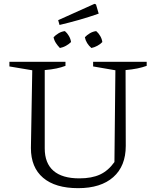

<svg xmlns="http://www.w3.org/2000/svg" viewBox="-20 -971 807 1000"><path d="M387 9Q268 9 204.5 -45Q141 -99 141 -200L148 -605L29 -625V-649H321V-628Q300 -620 274 -614.5Q248 -609 213 -606V-198Q213 -121 258.5 -81.5Q304 -42 393 -42Q458 -42 501 -62Q544 -82 576 -127L581 -605L465 -625V-649H744V-628Q722 -620 695 -614.5Q668 -609 634 -606L635 -211Q635 -106 570 -48.5Q505 9 387 9ZM290 -841 283 -866 472 -951 480 -948 494 -900Q443 -882 392 -867.5Q341 -853 290 -841ZM292 -721Q281 -732 271.5 -746.5Q262 -761 259 -777Q270 -789 285.5 -798Q301 -807 318 -809Q330 -799 339 -783.5Q348 -768 350 -752Q339 -741 323.5 -732.5Q308 -724 292 -721ZM456 -721Q443 -732 434 -746.5Q425 -761 422 -777Q433 -789 448.5 -798Q464 -807 481 -809Q493 -799 502 -783.5Q511 -768 513 -752Q503 -741 487 -732.5Q471 -724 456 -721Z"/></svg>

Font: Piazzolla 24pt Light
Style: Regular
Weight: 300
Designer: Juan Pablo del Peral
Foundry: Huerta Tipografica
Version: Version 2.005